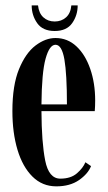

<svg xmlns="http://www.w3.org/2000/svg" viewBox="-20 -666 391 697"><path d="M184.5 10.5Q133.5 10.5 97.8 -25Q62 -60.5 43.5 -122.2Q25 -184 25 -263Q25 -356.5 49 -415Q73 -473.5 109 -500.8Q145 -528 181.5 -528Q225 -528 257.2 -498Q289.5 -468 307.5 -416.2Q325.5 -364.5 325.5 -301Q325.5 -280.5 324 -262.5H130.5Q131 -149.5 144 -83.5Q157 -17.5 199 -17.5Q237 -17.5 259.2 -36.8Q281.5 -56 290 -77L310.5 -63Q299.5 -35 266.8 -12.2Q234 10.5 184.5 10.5ZM181.5 -503.5Q159.5 -503.5 145.5 -453Q131.5 -402.5 130.5 -287H223Q223 -397 213.8 -450.2Q204.5 -503.5 181.5 -503.5ZM178.5 -553.5Q135 -553.5 115 -582Q95 -610.5 95 -646.5H118Q121 -618 137.5 -603Q154 -588 178.5 -588Q203 -588 219.8 -603Q236.5 -618 239 -646.5H262Q262 -610.5 242 -582Q222 -553.5 178.5 -553.5Z"/></svg>

Font: Imbue 50pt SemiBold
Style: Regular
Weight: 600
Designer: Tyler Finck
Foundry: Etcetera Type Company
Version: Version 1.102; ttfautohint (v1.8.3)